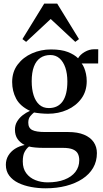

<svg xmlns="http://www.w3.org/2000/svg" viewBox="-20 -803 572 1066"><path d="M232.5 242.5Q192.5 242.5 153.2 235.2Q114 228 82.2 212.8Q50.5 197.5 31.5 172.5Q12.5 147.5 12.5 112Q12.5 83.5 26 61Q39.5 38.5 63 23.2Q86.5 8 117 2Q92 -10.5 77.5 -31.2Q63 -52 63 -83.5Q63 -108.5 74.8 -128.2Q86.5 -148 105.5 -163Q124.5 -178 146.5 -187.5Q91.5 -213.5 69.5 -255.5Q47.5 -297.5 47.5 -347.5Q47.5 -404 78 -444.5Q108.5 -485 157.8 -506.8Q207 -528.5 263 -528.5Q320.5 -528.5 356.8 -514.2Q393 -500 413.5 -479.5Q425 -500 450.5 -514.8Q476 -529.5 502.5 -529.5H525.5L525 -450.5H433.5Q441 -441.5 447.2 -426.5Q453.5 -411.5 457.5 -392.5Q461.5 -373.5 461.5 -352.5Q461.5 -296.5 432 -256Q402.5 -215.5 353.8 -193.5Q305 -171.5 247 -171.5Q227.5 -171.5 206.2 -173.5Q185 -175.5 169 -178.5Q158.5 -170.5 147.8 -157.5Q137 -144.5 137 -122Q137 -92.5 158.8 -81.2Q180.5 -70 230.5 -70H358.5Q411.5 -70 447 -55Q482.5 -40 500.2 -13.8Q518 12.5 518 47Q518 93 497 129Q476 165 437.5 190.2Q399 215.5 347 229Q295 242.5 232.5 242.5ZM244.5 209.5Q298.5 209.5 338 194.2Q377.5 179 398.8 151.2Q420 123.5 420 86.5Q420 65.5 412.2 50.2Q404.5 35 384.8 26.5Q365 18 329 18H223Q197 18 176 16Q155 14 141 10.5Q127 21.5 116.8 40Q106.5 58.5 106.5 94Q106.5 133 125.8 158.8Q145 184.5 176.5 197Q208 209.5 244.5 209.5ZM251 -203Q301.5 -203 327.8 -240.2Q354 -277.5 354 -350.5Q354 -394.5 342.8 -427.5Q331.5 -460.5 310.5 -479Q289.5 -497.5 259.5 -497.5Q227 -497.5 203.8 -481.5Q180.5 -465.5 168.2 -433Q156 -400.5 156 -351.5Q156 -308 166.5 -274.5Q177 -241 198 -222Q219 -203 251 -203ZM125 -570.5 104.5 -586 225.5 -783H297.5L418.5 -586L398 -570.5L261.5 -697.5Z"/></svg>

Font: Merriweather 120pt Medium
Style: Regular
Weight: 500
Version: Version 2.100